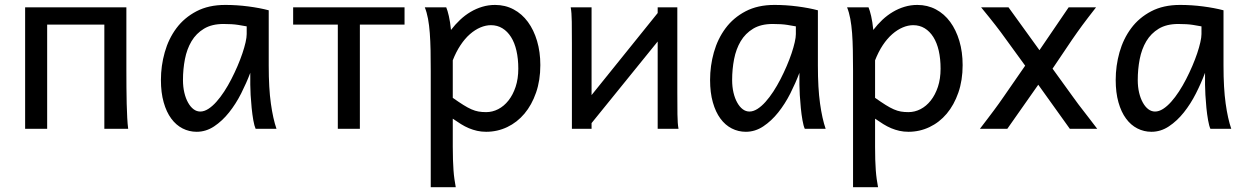

<svg xmlns="http://www.w3.org/2000/svg" viewBox="-20 -528 5103 787"><path d="M498 -239.3Q498 -203.6 498.3 -168.9Q498.5 -134.3 499.3 -103Q500 -71.8 501.5 -45.4Q502.9 -19 505.4 0H407.7V-427.2H173.3V0H83V-498H498Z M896 -429.7Q848.1 -429.7 816.2 -410.4Q784.2 -391.1 765.1 -359.1Q746.1 -327.1 738 -285.6Q730 -244.1 730 -200.2Q730 -171.9 735.6 -148.2Q741.2 -124.5 751 -107.2Q760.7 -89.8 773.4 -80.3Q786.1 -70.8 800.8 -70.8Q816.9 -70.8 833.7 -81.5Q850.6 -92.3 866.9 -110.6Q883.3 -128.9 898.9 -152.8Q914.6 -176.8 928.2 -203.4Q941.9 -230 953.6 -257.3Q965.3 -284.7 973.6 -309.3Q981.9 -334 986.6 -354.5Q991.2 -375 991.2 -388.2V-419.9Q979 -422.4 955.8 -426Q932.6 -429.7 896 -429.7ZM1005.9 -229.5Q990.2 -188 968.5 -145Q946.8 -102.1 918.9 -67.1Q891.1 -32.2 857.7 -10Q824.2 12.2 786.1 12.2Q755.4 12.2 728.5 -1.5Q701.7 -15.1 681.9 -42Q662.1 -68.8 650.9 -108.6Q639.6 -148.4 639.6 -200.2Q639.6 -258.3 655.3 -313.7Q670.9 -369.1 703.1 -412.4Q735.4 -455.6 785.2 -481.7Q835 -507.8 903.3 -507.8Q950.7 -507.8 997.6 -501.7Q1044.4 -495.6 1081.5 -485.8V-258.8Q1081.5 -166.5 1090.3 -103.8Q1099.1 -41 1113.3 0H1027.8Q1022.5 -11.7 1018.3 -35.2Q1014.2 -58.6 1011.5 -85.7Q1008.8 -112.8 1007.3 -138.7Q1005.9 -164.6 1005.9 -180.7Z M1638.2 -427.2H1455.1V0H1364.7V-427.2H1181.6V-498H1638.2Z M1835.9 -127Q1860.8 -109.4 1879.2 -97.9Q1897.5 -86.4 1912.6 -79.8Q1927.7 -73.2 1941.7 -70.8Q1955.6 -68.4 1972.7 -68.4Q1998.5 -68.4 2022.2 -80.6Q2045.9 -92.8 2064.2 -116Q2082.5 -139.2 2093.5 -172.1Q2104.5 -205.1 2104.5 -246.6Q2104.5 -287.1 2096.9 -320.1Q2089.4 -353 2074.7 -376.2Q2060.1 -399.4 2039.3 -412.1Q2018.6 -424.8 1992.2 -424.8Q1971.2 -424.8 1949.2 -415.5Q1927.2 -406.2 1906.5 -388.2Q1885.7 -370.1 1867.7 -343Q1849.6 -315.9 1835.9 -280.8ZM1745.6 -236.8Q1745.6 -282.2 1744.9 -321Q1744.1 -359.9 1741.7 -392.3Q1739.3 -424.8 1734.4 -451.2Q1729.5 -477.5 1721.2 -498H1809.1Q1814.5 -485.4 1819.8 -462.2Q1825.2 -439 1828.6 -405.3Q1845.7 -427.7 1866 -446.8Q1886.2 -465.8 1908.9 -479.2Q1931.6 -492.7 1956.8 -500.2Q1981.9 -507.8 2009.3 -507.8Q2050.8 -507.8 2085.2 -489.5Q2119.6 -471.2 2143.8 -438.2Q2168 -405.3 2181.4 -360.1Q2194.8 -314.9 2194.8 -261.2Q2194.8 -198.7 2177.2 -148.2Q2159.7 -97.7 2129.6 -62Q2099.6 -26.4 2059.1 -7.1Q2018.6 12.2 1972.7 12.2Q1953.1 12.2 1935.8 8.3Q1918.5 4.4 1902.1 -2.4Q1885.7 -9.3 1869.6 -19.3Q1853.5 -29.3 1835.9 -41.5V73.2Q1835.9 102.5 1836.7 126.2Q1837.4 149.9 1838.9 169.9Q1840.3 189.9 1842.8 206.8Q1845.2 223.6 1848.1 239.3H1745.6Z M2404.8 -498V-138.2L2675.8 -474.6V-498H2756.3V-148.9Q2756.3 -98.1 2756.8 -59.3Q2757.3 -20.5 2761.2 0H2675.8V-357.9L2404.8 -23.4V0H2324.2V-349.1Q2324.2 -399.9 2323.7 -438.7Q2323.2 -477.5 2319.3 -498Z M3147 -429.7Q3099.1 -429.7 3067.1 -410.4Q3035.2 -391.1 3016.1 -359.1Q2997.1 -327.1 2989 -285.6Q2981 -244.1 2981 -200.2Q2981 -171.9 2986.6 -148.2Q2992.2 -124.5 3002 -107.2Q3011.7 -89.8 3024.4 -80.3Q3037.1 -70.8 3051.8 -70.8Q3067.9 -70.8 3084.7 -81.5Q3101.6 -92.3 3117.9 -110.6Q3134.3 -128.9 3149.9 -152.8Q3165.5 -176.8 3179.2 -203.4Q3192.9 -230 3204.6 -257.3Q3216.3 -284.7 3224.6 -309.3Q3232.9 -334 3237.5 -354.5Q3242.2 -375 3242.2 -388.2V-419.9Q3230 -422.4 3206.8 -426Q3183.6 -429.7 3147 -429.7ZM3256.8 -229.5Q3241.2 -188 3219.5 -145Q3197.8 -102.1 3169.9 -67.1Q3142.1 -32.2 3108.6 -10Q3075.2 12.2 3037.1 12.2Q3006.3 12.2 2979.5 -1.5Q2952.6 -15.1 2932.9 -42Q2913.1 -68.8 2901.9 -108.6Q2890.6 -148.4 2890.6 -200.2Q2890.6 -258.3 2906.2 -313.7Q2921.9 -369.1 2954.1 -412.4Q2986.3 -455.6 3036.1 -481.7Q3085.9 -507.8 3154.3 -507.8Q3201.7 -507.8 3248.5 -501.7Q3295.4 -495.6 3332.5 -485.8V-258.8Q3332.5 -166.5 3341.3 -103.8Q3350.1 -41 3364.3 0H3278.8Q3273.4 -11.7 3269.3 -35.2Q3265.1 -58.6 3262.5 -85.7Q3259.8 -112.8 3258.3 -138.7Q3256.8 -164.6 3256.8 -180.7Z M3566.9 -127Q3591.8 -109.4 3610.1 -97.9Q3628.4 -86.4 3643.6 -79.8Q3658.7 -73.2 3672.6 -70.8Q3686.5 -68.4 3703.6 -68.4Q3729.5 -68.4 3753.2 -80.6Q3776.9 -92.8 3795.2 -116Q3813.5 -139.2 3824.5 -172.1Q3835.4 -205.1 3835.4 -246.6Q3835.4 -287.1 3827.9 -320.1Q3820.3 -353 3805.7 -376.2Q3791 -399.4 3770.3 -412.1Q3749.5 -424.8 3723.1 -424.8Q3702.1 -424.8 3680.2 -415.5Q3658.2 -406.2 3637.5 -388.2Q3616.7 -370.1 3598.6 -343Q3580.6 -315.9 3566.9 -280.8ZM3476.6 -236.8Q3476.6 -282.2 3475.8 -321Q3475.1 -359.9 3472.7 -392.3Q3470.2 -424.8 3465.3 -451.2Q3460.4 -477.5 3452.1 -498H3540Q3545.4 -485.4 3550.8 -462.2Q3556.2 -439 3559.6 -405.3Q3576.7 -427.7 3596.9 -446.8Q3617.2 -465.8 3639.9 -479.2Q3662.6 -492.7 3687.7 -500.2Q3712.9 -507.8 3740.2 -507.8Q3781.7 -507.8 3816.2 -489.5Q3850.6 -471.2 3874.8 -438.2Q3898.9 -405.3 3912.4 -360.1Q3925.8 -314.9 3925.8 -261.2Q3925.8 -198.7 3908.2 -148.2Q3890.6 -97.7 3860.6 -62Q3830.6 -26.4 3790 -7.1Q3749.5 12.2 3703.6 12.2Q3684.1 12.2 3666.7 8.3Q3649.4 4.4 3633.1 -2.4Q3616.7 -9.3 3600.6 -19.3Q3584.5 -29.3 3566.9 -41.5V73.2Q3566.9 102.5 3567.6 126.2Q3568.4 149.9 3569.8 169.9Q3571.3 189.9 3573.7 206.8Q3576.2 223.6 3579.1 239.3H3476.6Z M4472.7 -498Q4453.6 -473.6 4440.4 -456.3Q4427.2 -439 4416.5 -424.6Q4405.8 -410.2 4396.2 -396.5Q4386.7 -382.8 4375 -366.2L4294.4 -246.6L4377.4 -131.8Q4390.6 -113.3 4400.4 -100.3Q4410.2 -87.4 4420.9 -73.7Q4431.6 -60.1 4444.6 -43Q4457.5 -25.9 4477.5 0H4365.2L4235.8 -180.7L4108.9 0H3996.6Q4016.6 -26.4 4030.3 -44.2Q4043.9 -62 4054.4 -76.2Q4064.9 -90.3 4074 -103Q4083 -115.7 4094.2 -131.8L4182.1 -258.8L4104 -366.2Q4091.8 -383.3 4081.8 -396.7Q4071.8 -410.2 4060.5 -424.6Q4049.3 -439 4035.4 -456.3Q4021.5 -473.6 4001.5 -498H4113.8L4240.7 -322.3L4360.4 -498Z M4809.6 -429.7Q4761.7 -429.7 4729.7 -410.4Q4697.8 -391.1 4678.7 -359.1Q4659.7 -327.1 4651.6 -285.6Q4643.6 -244.1 4643.6 -200.2Q4643.6 -171.9 4649.2 -148.2Q4654.8 -124.5 4664.6 -107.2Q4674.3 -89.8 4687 -80.3Q4699.7 -70.8 4714.4 -70.8Q4730.5 -70.8 4747.3 -81.5Q4764.2 -92.3 4780.5 -110.6Q4796.9 -128.9 4812.5 -152.8Q4828.1 -176.8 4841.8 -203.4Q4855.5 -230 4867.2 -257.3Q4878.9 -284.7 4887.2 -309.3Q4895.5 -334 4900.1 -354.5Q4904.8 -375 4904.8 -388.2V-419.9Q4892.6 -422.4 4869.4 -426Q4846.2 -429.7 4809.6 -429.7ZM4919.4 -229.5Q4903.8 -188 4882.1 -145Q4860.4 -102.1 4832.5 -67.1Q4804.7 -32.2 4771.2 -10Q4737.8 12.2 4699.7 12.2Q4668.9 12.2 4642.1 -1.5Q4615.2 -15.1 4595.5 -42Q4575.7 -68.8 4564.5 -108.6Q4553.2 -148.4 4553.2 -200.2Q4553.2 -258.3 4568.8 -313.7Q4584.5 -369.1 4616.7 -412.4Q4648.9 -455.6 4698.7 -481.7Q4748.5 -507.8 4816.9 -507.8Q4864.3 -507.8 4911.1 -501.7Q4958 -495.6 4995.1 -485.8V-258.8Q4995.1 -166.5 5003.9 -103.8Q5012.7 -41 5026.9 0H4941.4Q4936 -11.7 4931.9 -35.2Q4927.7 -58.6 4925 -85.7Q4922.4 -112.8 4920.9 -138.7Q4919.4 -164.6 4919.4 -180.7Z"/></svg>

Font: Andika
Style: Regular
Weight: 400
Designer: Victor Gaultney, Annie Olsen, Julie Remington, Don Collingsworth, Eric Hays
Foundry: SIL International
Version: Version 1.001